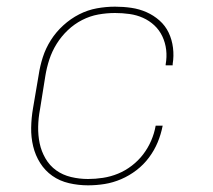

<svg xmlns="http://www.w3.org/2000/svg" viewBox="-20 -548 640 576"><path d="M244 8Q215 8 187 1.5Q159 -5 137 -20.5Q115 -36 100.5 -59Q86 -82 79.5 -109Q73 -136 73.5 -165Q74 -194 79 -223L96 -323Q100 -350 108.5 -376.5Q117 -403 132.5 -427.5Q148 -452 170 -472Q192 -492 217.5 -505Q243 -518 270.5 -523Q298 -528 325 -528Q350 -528 374 -524.5Q398 -521 419.5 -511.5Q441 -502 458.5 -486.5Q476 -471 486 -450Q496 -429 499 -404.5Q502 -380 498 -356Q498 -355 498 -354Q498 -353 498 -352H477Q477 -353 477 -354Q477 -355 477 -355Q481 -377 478.5 -398.5Q476 -420 467 -439Q458 -458 443 -472Q428 -486 409 -494.5Q390 -503 368.5 -506Q347 -509 325 -509Q300 -509 275 -504.5Q250 -500 226.5 -488Q203 -476 183.5 -457.5Q164 -439 150 -416.5Q136 -394 128 -369.5Q120 -345 116 -320L100 -220Q95 -194 94.5 -168Q94 -142 99 -118Q104 -94 116.5 -72.5Q129 -51 148.5 -37Q168 -23 193 -17Q218 -11 244 -11Q266 -11 289 -14.5Q312 -18 334 -27Q356 -36 375.5 -51Q395 -66 409.5 -85Q424 -104 433.5 -126Q443 -148 447 -171H468Q463 -145 453 -121Q443 -97 427 -75.5Q411 -54 389.5 -37.5Q368 -21 343.5 -10.5Q319 0 294 4Q269 8 244 8Z"/></svg>

Font: Iosevka Etoile Thin Oblique
Style: Regular
Weight: 100
Italic angle: -9°
Designer: Belleve Invis
Foundry: Belleve Invis
Version: Version 15.5.2; ttfautohint (v1.8.4)